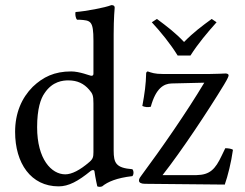

<svg xmlns="http://www.w3.org/2000/svg" viewBox="-20 -718 956 750"><path d="M334 -50C339 -54 348 -56 349 -49C352 -25 360 10 360 10C368 13 373 12 379 10C401 -8 436 -23 497 -30C503 -36 503 -51 497 -57C433 -62 424 -81 424 -130V-583C424 -648 428 -688 428 -688C428 -695 424 -698 415 -698C390 -688 315 -674 275 -671C273 -663 275 -647 281 -641C284 -641 287 -641 290 -641C334 -638 345 -638 345 -559V-431C345 -424 343 -422 336 -422C332 -422 291 -439 258 -439C192 -439 148 -417 108 -379C65 -336 39 -277 39 -203C39 -80 101 10 209 10C248 10 285 -10 334 -50ZM345 -124C345 -105 343 -97 329 -85C292 -53 260 -37 235 -37C181 -37 125 -96 125 -221C125 -293 139 -333 154 -354C185 -401 227 -404 247 -404C283 -404 308 -391 328 -368C342 -352 345 -345 345 -314ZM557 -439C555 -439 551 -435 551 -433C550 -388 545 -353 536 -304C545 -300 557 -298 569 -301C589 -374 620 -391 650 -392L778 -395C710 -281 610 -137 532 -32C523 -20 523 -17 523 -12C523 -5 531 0 546 0L858 3C870 -31 883 -83 890 -133C884 -137 872 -139 860 -139L846 -110C821 -57 800 -35 748 -34H615C689 -128 793 -285 855 -387C870 -412 873 -420 873 -424C873 -428 868 -431 861 -431C856 -431 828 -429 799 -429H616C584 -429 572 -434 557 -439ZM674 -501H724C753 -547 791 -592 826 -631L807 -644C770 -617 736 -592 699 -554C665 -590 632 -615 593 -644L573 -631C608 -593 645 -548 674 -501Z"/></svg>

Font: Libertinus Math
Style: Regular
Weight: 400
Designer: Philipp H. Poll, Khaled Hosny
Foundry: Caleb Maclennan
Version: Version 7.050;RELEASE